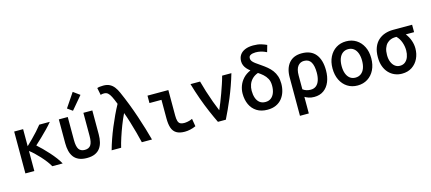

<svg xmlns="http://www.w3.org/2000/svg" viewBox="-66 -1458 5172 2303"><g transform="rotate(-15 2520.0 -306.5)"><path d="M76 0V-520H187V-308Q223 -343 259 -378.5Q295 -414 328 -451Q361 -488 388 -522H519Q490 -486 450.5 -445.5Q411 -405 369.5 -365Q328 -325 289 -290Q318 -265 353.5 -229.5Q389 -194 425 -154Q461 -114 491 -74Q521 -34 539 0H410Q392 -33 365 -68Q338 -103 306.5 -137.5Q275 -172 244 -201Q213 -230 187 -249V0Z M839 13Q780 13 739.5 -5Q699 -23 675.5 -55Q652 -87 641.5 -130.5Q631 -174 631 -226V-522H742V-236Q742 -156 765 -122Q788 -88 839 -88Q890 -88 913 -122Q936 -156 936 -236V-522H1047V-226Q1047 -174 1036.5 -130.5Q1026 -87 1002.5 -55Q979 -23 939 -5Q899 13 839 13ZM822 -578 759 -623 877 -798 958 -739Z M1147 0Q1164 -62 1187.5 -129.5Q1211 -197 1239.5 -265.5Q1268 -334 1298.5 -399Q1329 -464 1360 -520Q1337 -580 1319 -615.5Q1301 -651 1282 -667Q1263 -683 1235 -683Q1221 -683 1211 -681.5Q1201 -680 1192 -676L1174 -766Q1187 -771 1206.5 -773.5Q1226 -776 1251 -776Q1297 -776 1329 -759.5Q1361 -743 1384.5 -712.5Q1408 -682 1426 -640Q1462 -559 1495 -473.5Q1528 -388 1556 -304Q1584 -220 1607.5 -142.5Q1631 -65 1648 0H1522Q1508 -61 1489 -129.5Q1470 -198 1449.5 -266Q1429 -334 1407 -393Q1376 -330 1348.5 -258.5Q1321 -187 1299 -119.5Q1277 -52 1265 0Z M2054 12Q1990 12 1951.5 -11Q1913 -34 1897 -81Q1881 -128 1881 -200V-430H1732V-522H1991V-206Q1991 -162 1999 -136.5Q2007 -111 2025 -101Q2043 -91 2074 -91Q2091 -91 2119 -96Q2147 -101 2176 -115L2192 -19Q2156 -3 2121 4.5Q2086 12 2054 12Z M2467 0Q2434 -68 2398 -151.5Q2362 -235 2328.5 -328.5Q2295 -422 2266 -522H2385Q2401 -461 2423.5 -389.5Q2446 -318 2471 -250Q2496 -182 2518 -130Q2535 -169 2554.5 -217.5Q2574 -266 2593 -319Q2612 -372 2629.5 -424Q2647 -476 2659 -522H2774Q2752 -447 2726.5 -375.5Q2701 -304 2673.5 -237.5Q2646 -171 2618 -111Q2590 -51 2565 0Z M3081 14Q3003 14 2949 -20Q2895 -54 2867.5 -113.5Q2840 -173 2840 -248Q2840 -298 2857.5 -345.5Q2875 -393 2911 -432Q2947 -471 3003 -495Q2979 -513 2961 -533.5Q2943 -554 2933 -578Q2923 -602 2923 -628Q2923 -674 2945 -707Q2967 -740 3009.5 -758Q3052 -776 3112 -776Q3169 -776 3209.5 -763.5Q3250 -751 3277 -738L3253 -654Q3242 -660 3222 -668Q3202 -676 3175.5 -682Q3149 -688 3118 -688Q3102 -688 3082 -684.5Q3062 -681 3047.5 -670Q3033 -659 3033 -635Q3033 -617 3044.5 -601Q3056 -585 3080.5 -566.5Q3105 -548 3144 -522Q3181 -497 3213 -470.5Q3245 -444 3269 -412Q3293 -380 3306.5 -339.5Q3320 -299 3320 -247Q3320 -194 3305.5 -147Q3291 -100 3261.5 -63.5Q3232 -27 3187 -6.5Q3142 14 3081 14ZM3081 -82Q3122 -82 3150 -103.5Q3178 -125 3192.5 -163Q3207 -201 3207 -251Q3207 -304 3188 -338.5Q3169 -373 3140.5 -398Q3112 -423 3082 -442Q3037 -426 3008.5 -397Q2980 -368 2967 -331.5Q2954 -295 2954 -254Q2954 -205 2967.5 -166Q2981 -127 3009 -104.5Q3037 -82 3081 -82Z M3436 185V-292Q3436 -405 3491 -469.5Q3546 -534 3649 -534Q3763 -534 3821 -463Q3879 -392 3879 -261Q3879 -182 3854 -120.5Q3829 -59 3780.5 -24Q3732 11 3662 11Q3624 11 3594.5 1Q3565 -9 3546 -21V185ZM3643 -84Q3684 -84 3711 -106Q3738 -128 3751.5 -168.5Q3765 -209 3765 -263Q3765 -348 3738.5 -393.5Q3712 -439 3652 -439Q3605 -439 3575.5 -402Q3546 -365 3546 -285V-115Q3568 -98 3593 -91Q3618 -84 3643 -84Z M4200 13Q4129 13 4075 -21.5Q4021 -56 3990.5 -118Q3960 -180 3960 -262Q3960 -344 3991 -405.5Q4022 -467 4076 -501Q4130 -535 4200 -535Q4271 -535 4325 -501Q4379 -467 4410 -405.5Q4441 -344 4441 -262Q4441 -180 4410.5 -118Q4380 -56 4325.5 -21.5Q4271 13 4200 13ZM4199 -85Q4239 -85 4268 -106.5Q4297 -128 4312 -167.5Q4327 -207 4327 -261Q4327 -315 4312 -355Q4297 -395 4268.5 -416.5Q4240 -438 4200 -438Q4161 -438 4132 -416.5Q4103 -395 4088 -355Q4073 -315 4073 -261Q4073 -207 4088 -167.5Q4103 -128 4131 -106.5Q4159 -85 4199 -85Z M4751 14Q4704 14 4662 -3.5Q4620 -21 4588 -55Q4556 -89 4538 -138Q4520 -187 4520 -251Q4520 -322 4540 -373Q4560 -424 4596 -457Q4632 -490 4679.5 -506Q4727 -522 4782 -522H5018V-430H4915Q4949 -386 4966 -336.5Q4983 -287 4983 -239Q4983 -170 4955.5 -112.5Q4928 -55 4876 -20.5Q4824 14 4751 14ZM4751 -84Q4791 -84 4817.5 -106Q4844 -128 4857 -164.5Q4870 -201 4870 -244Q4870 -295 4852 -345.5Q4834 -396 4799 -430H4780Q4754 -430 4727.5 -420Q4701 -410 4679.5 -388.5Q4658 -367 4645.5 -332Q4633 -297 4633 -248Q4633 -198 4648.5 -161Q4664 -124 4690.5 -104Q4717 -84 4751 -84Z"/></g></svg>

Font: Ubuntu Sans Mono Medium
Style: Regular
Weight: 500
Monospace: yes
Designer: Dalton Maag Ltd
Foundry: Dalton Maag Ltd
Version: Version 1.006